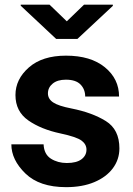

<svg xmlns="http://www.w3.org/2000/svg" viewBox="-20 -770 555 800"><path d="M340.3 -146.5Q340.3 -168.9 319.6 -184.3Q298.8 -199.7 232.4 -213.9Q151.4 -231 97.9 -268.3Q44.4 -305.7 44.4 -374Q44.4 -439.9 100.3 -489Q156.2 -538.1 254.9 -538.1Q357.9 -538.1 417 -489.7Q476.1 -441.4 476.1 -367.7H335Q335 -397.9 315.4 -418Q295.9 -438 254.4 -438Q219.2 -438 199.5 -421.6Q179.7 -405.3 179.7 -380.9Q179.7 -357.9 201.4 -343.3Q223.1 -328.6 278.3 -317.9Q364.3 -300.8 420.9 -265.6Q477.5 -230.5 477.5 -151.9Q477.5 -105.5 450.2 -68.8Q422.9 -32.2 373 -11.2Q323.2 9.8 255.4 9.8Q144.5 9.8 85.9 -47.1Q27.3 -104 27.3 -168.5H161.6Q163.6 -127 192.1 -108.9Q220.7 -90.8 258.3 -90.8Q298.8 -90.8 319.6 -106.4Q340.3 -122.1 340.3 -146.5ZM186.5 -750.5 258.3 -681.2 330.1 -750.5H450.2V-745.6L302.7 -607.9H213.9L66.4 -746.1V-750.5Z"/></svg>

Font: RobotoDEMO
Style: Regular
Weight: 400
Designer: Christian Robertson
Foundry: Google
Version: Version 2.136